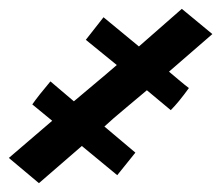

<svg xmlns="http://www.w3.org/2000/svg" viewBox="-40 -225 500 434"><path d="M-20 132 78 48 33 11Q47 -9 74 -41L127 4Q220 -74 224 -78L154 -135L194 -186L274 -120Q290 -134 371 -205L440 -148L342 -63Q348 -58 364 -44.5Q380 -31 387 -26Q364 6 346 24L292 -21Q278 -9 245.5 18Q213 45 196 61L266 120L225 171L145 105L48 189Z"/></svg>

Font: Coval
Style: ExtraBold
Weight: 800
Foundry: Context Ltd
Version: Version 001.000